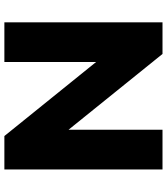

<svg xmlns="http://www.w3.org/2000/svg" viewBox="36 -780 745 856"><g transform="rotate(90 408.0 -352.5)"><path d="M80 0V-705H221L563 -281H559V-705H736V0H587L252 -415H257V0Z"/></g></svg>

Font: Nunito Sans 8pt Black
Style: Regular
Weight: 900
Version: Version 3.101;gftools[0.9.27]